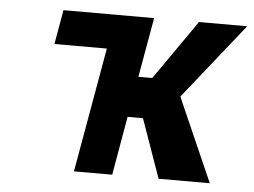

<svg xmlns="http://www.w3.org/2000/svg" viewBox="-43 -581 839 635"><g transform="rotate(5 376.5 -264.0)"><path d="M436 -195 505 0H675L553 -277L753 -528H593L455 -330H409L444 -528H143L123 -414H297L224 0H351L385 -195Z"/></g></svg>

Font: Asimov
Style: NarIt
Weight: 500
Designer: Google
Version: Version 2.000980; 2014